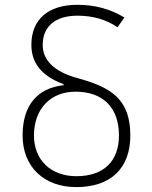

<svg xmlns="http://www.w3.org/2000/svg" viewBox="-20 -762 626 792"><path d="M294.4 9.8C436.5 9.8 517.6 -67.4 517.6 -203.1C517.6 -353.5 438 -401.9 300.8 -439.5C203.6 -465.8 156.2 -513.2 156.2 -576.7C156.2 -653.3 208.5 -697.3 299.8 -697.3C363.3 -697.3 418.5 -681.2 464.8 -649.4L493.2 -689.9C434.6 -725.1 371.1 -742.2 299.8 -742.2C178.7 -742.2 109.4 -682.1 109.4 -576.7C109.4 -501 153.3 -447.3 242.2 -415V-410.6C134.3 -398.4 73.2 -328.1 73.2 -203.1C73.2 -74.7 160.6 9.8 294.4 9.8ZM295.4 -35.2C189.5 -35.2 120.1 -102.1 120.1 -203.1C120.1 -312 188 -383.8 291 -383.8C405.3 -383.8 470.7 -317.9 470.7 -203.1C470.7 -96.2 406.7 -35.2 295.4 -35.2Z"/></svg>

Font: Cascadia Code PL ExtraLight
Style: Regular
Weight: 200
Monospace: yes
Designer: Aaron Bell
Foundry: Saja Typeworks
Version: Version 2404.023